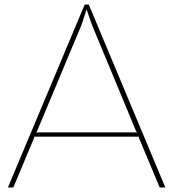

<svg xmlns="http://www.w3.org/2000/svg" viewBox="-20 -830 767 850"><path d="M712 0H687L594 -222L596 -225H130L132 -222L39 0H15L355 -810H373ZM588 -244 583 -248 387 -720 364 -787H363L341 -720L143 -247L139 -244Z"/></svg>

Font: TypoPRO Sinkin Sans
Style: 100 Thin
Weight: 100
Designer: Keith Bates
Foundry: K-Type
Version: Sinkin Sans (version 1.0)  by Keith Bates   •   © 2014   www